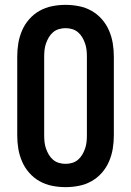

<svg xmlns="http://www.w3.org/2000/svg" viewBox="-20 -763 540 791"><path d="M250 8Q222 8 194.5 2.5Q167 -3 143 -16.5Q119 -30 100.5 -51Q82 -72 71 -97.5Q60 -123 55.5 -150Q51 -177 51 -205V-530Q51 -558 55.5 -585Q60 -612 71 -637.5Q82 -663 100.5 -684Q119 -705 143 -718.5Q167 -732 194.5 -737.5Q222 -743 250 -743Q278 -743 305.5 -737.5Q333 -732 357 -718.5Q381 -705 399.5 -684Q418 -663 429 -637.5Q440 -612 444.5 -585Q449 -558 449 -530V-205Q449 -177 444.5 -150Q440 -123 429 -97.5Q418 -72 399.5 -51Q381 -30 357 -16.5Q333 -3 305.5 2.5Q278 8 250 8ZM250 -88Q264 -88 277.5 -92Q291 -96 301.5 -105Q312 -114 319 -126Q326 -138 330.5 -151Q335 -164 336.5 -177.5Q338 -191 338 -205V-530Q338 -544 336.5 -557.5Q335 -571 330.5 -584Q326 -597 319 -609Q312 -621 301.5 -630Q291 -639 277.5 -643Q264 -647 250 -647Q236 -647 222.5 -643Q209 -639 198.5 -630Q188 -621 181 -609Q174 -597 169.5 -584Q165 -571 163.5 -557.5Q162 -544 162 -530V-205Q162 -191 163.5 -177.5Q165 -164 169.5 -151Q174 -138 181 -126Q188 -114 198.5 -105Q209 -96 222.5 -92Q236 -88 250 -88Z"/></svg>

Font: Iosevka SS04
Style: Bold
Weight: 700
Monospace: yes
Designer: Belleve Invis
Foundry: Belleve Invis
Version: Version 19.0.0; ttfautohint (v1.8.4)